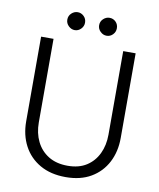

<svg xmlns="http://www.w3.org/2000/svg" viewBox="-95 -943 855 1034"><g transform="rotate(10 332.5 -426.0)"><path d="M335 17Q253 17 194.5 -16.5Q136 -50 105 -108.5Q74 -167 74 -242V-705H142V-248Q142 -190 164.5 -144Q187 -98 230 -71.5Q273 -45 335 -45Q396 -45 437.5 -71.5Q479 -98 501 -144Q523 -190 523 -248V-705H591V-242Q591 -167 560.5 -108.5Q530 -50 473 -16.5Q416 17 335 17ZM246 -771Q227 -771 212 -785.5Q197 -800 197 -820Q197 -841 212 -855Q227 -869 246 -869Q265 -869 279.5 -855Q294 -841 294 -820Q294 -800 279.5 -785.5Q265 -771 246 -771ZM420 -771Q401 -771 386 -785.5Q371 -800 371 -820Q371 -841 386 -855Q401 -869 420 -869Q440 -869 454 -855Q468 -841 468 -820Q468 -800 454 -785.5Q440 -771 420 -771Z"/></g></svg>

Font: TikTok Sans 24pt Light
Style: Regular
Weight: 300
Version: Version 4.000